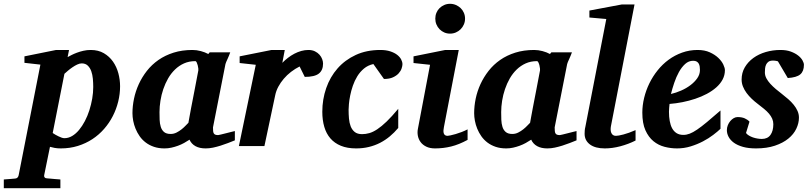

<svg xmlns="http://www.w3.org/2000/svg" viewBox="-116 -760 4224 999"><path d="M369.1 -307.1Q369.1 -328.1 367.2 -349.9Q365.2 -371.6 358.9 -389.4Q352.5 -407.2 340.6 -418.7Q328.6 -430.2 309.1 -430.2Q298.3 -430.2 285.9 -424.3Q273.4 -418.5 261 -409.9Q248.5 -401.4 237.5 -392.1Q226.6 -382.8 219.2 -376L158.2 -67.9Q164.1 -64 171.9 -59.3Q179.7 -54.7 188 -50.8Q196.3 -46.9 204.3 -43.9Q212.4 -41 219.2 -41Q240.2 -41 259.5 -52.5Q278.8 -64 295.4 -84Q312 -104 325.7 -130.1Q339.4 -156.2 348.9 -186Q358.4 -215.8 363.8 -246.8Q369.1 -277.8 369.1 -307.1ZM508.8 -311Q508.8 -271 499 -231.4Q489.3 -191.9 470.9 -156Q452.6 -120.1 425.8 -89.4Q398.9 -58.6 364.7 -36.1Q330.6 -13.7 289.1 -0.7Q247.6 12.2 200.2 12.2Q181.6 12.2 167.7 9.5Q153.8 6.8 144 3.9L113.8 151.9Q112.3 158.7 116.5 163.3Q120.6 168 128.9 168Q135.7 168.5 146 169.4Q154.8 170.4 167.7 171.4Q180.7 172.4 198.2 173.8V219.2H-96.2V173.8Q-88.4 172.9 -77.9 172.4Q-67.4 171.9 -58.1 170.9Q-47.4 169.9 -36.1 168.9Q-28.3 168 -24.4 163.3Q-20.5 158.7 -19 151.9L94.2 -423.8L11.2 -433.1V-466.8L175.8 -500H243.2L235.8 -462.9Q243.7 -467.3 256.1 -473.6Q268.6 -480 284.2 -485.8Q299.8 -491.7 317.9 -495.8Q335.9 -500 356 -500Q395.5 -500 424.3 -483.2Q453.1 -466.3 471.9 -439.5Q490.7 -412.6 499.8 -378.9Q508.8 -345.2 508.8 -311Z M916 -394Q916.5 -396 915.8 -403.8Q915 -411.6 912.8 -420.2Q910.6 -428.7 907.5 -435.3Q904.3 -441.9 899.9 -441.9Q867.7 -441.9 841.6 -430.2Q815.4 -418.5 794.7 -398.4Q773.9 -378.4 758.8 -352.1Q743.7 -325.7 733.6 -296.1Q723.6 -266.6 718.8 -235.8Q713.9 -205.1 713.9 -176.8Q713.9 -156.7 714.6 -136.7Q715.3 -116.7 720.5 -100.1Q725.6 -83.5 737.5 -73.2Q749.5 -63 772 -63Q788.1 -63 802.5 -70.3Q816.9 -77.6 828.9 -87.2Q840.8 -96.7 849.9 -106.4Q858.9 -116.2 864.3 -121.1Q867.7 -141.1 869.9 -152.1Q872.1 -163.1 873.8 -173.1Q875.5 -183.1 877.9 -195.8Q880.4 -208.5 885 -232.2Q889.6 -255.9 897 -294.2Q904.3 -332.5 916 -394ZM1106 -29.8Q1088.9 -22.9 1070.1 -15.6Q1051.3 -8.3 1031.7 -2.2Q1012.2 3.9 992.7 8.1Q973.1 12.2 954.1 12.2Q922.4 12.2 901.1 0.5Q879.9 -11.2 870.1 -33.2Q856.9 -24.4 841.8 -16.1Q826.7 -7.8 810.1 -1.7Q793.5 4.4 775.9 8.3Q758.3 12.2 740.2 12.2Q709.5 12.2 685.1 3.9Q660.6 -4.4 642.1 -18.6Q623.5 -32.7 610.6 -51.3Q597.7 -69.8 589.4 -90.1Q581.1 -110.4 577.1 -131.3Q573.2 -152.3 573.2 -170.9Q573.2 -208 581.3 -246.8Q589.4 -285.6 606.2 -322.3Q623 -358.9 648.4 -391.4Q673.8 -423.8 708.5 -448Q743.2 -472.2 787.4 -486.1Q831.5 -500 885.3 -500Q907.2 -500 929 -494.1Q950.7 -488.3 967.8 -479L975.1 -487.8H1082Q1079.6 -480.5 1075.7 -471.2Q1071.8 -461.9 1067.9 -453.1Q1064 -444.3 1060.8 -437.3Q1057.6 -430.2 1057.1 -426.8L992.2 -97.2Q992.2 -85.9 992.9 -78.1Q993.7 -70.3 996.6 -65.7Q999.5 -61 1004.9 -59.1Q1010.3 -57.1 1019 -57.1Q1021 -57.1 1033.4 -60.1Q1045.9 -63 1060.8 -66.9Q1075.7 -70.8 1088.9 -74Q1102.1 -77.1 1106 -78.1Z M1564.9 -429.2Q1564.9 -394.5 1543 -377.2Q1521 -359.9 1469.7 -359.9L1442.9 -414.1Q1419.4 -402.3 1398.2 -386Q1377 -369.6 1360.4 -350.1Q1343.8 -330.6 1332 -308.6Q1320.3 -286.6 1315.9 -264.2L1259.8 0H1127L1214.8 -422.9L1130.9 -432.1V-466.8L1296.9 -500H1365.7L1353 -433.1Q1366.2 -446.8 1382.1 -459Q1397.9 -471.2 1415.5 -480.5Q1433.1 -489.7 1451.7 -494.9Q1470.2 -500 1488.8 -500Q1508.3 -500 1522.7 -492.9Q1537.1 -485.8 1546.4 -475.3Q1555.7 -464.8 1560.3 -452.4Q1564.9 -439.9 1564.9 -429.2Z M1978 -425.8Q1978 -417 1973.6 -403.8Q1969.2 -390.6 1958.3 -378.4Q1947.3 -366.2 1928.7 -357.7Q1910.2 -349.1 1881.8 -349.1L1826.7 -426.8Q1798.3 -420.4 1777.8 -403.3Q1757.3 -386.2 1743.2 -363.3Q1729 -340.3 1720 -314Q1710.9 -287.6 1706.1 -263.2Q1701.2 -238.8 1699.5 -219Q1697.8 -199.2 1697.8 -189Q1697.8 -166 1699.7 -143.3Q1701.7 -120.6 1708.7 -102.5Q1715.8 -84.5 1729.7 -73.2Q1743.7 -62 1768.1 -62Q1786.6 -62 1805.7 -67.4Q1824.7 -72.8 1846.9 -87.4Q1869.1 -102.1 1895.8 -127.7Q1922.4 -153.3 1956.1 -193.8V-94.2Q1935.5 -69.8 1912.1 -50.3Q1888.7 -30.8 1861.6 -16.8Q1834.5 -2.9 1803.5 4.6Q1772.5 12.2 1736.8 12.2Q1690.9 12.2 1657.7 -1.5Q1624.5 -15.1 1603 -40Q1581.5 -64.9 1571.3 -100.1Q1561 -135.3 1561 -178.2Q1561 -243.2 1581.3 -301.5Q1601.6 -359.9 1640.4 -404.1Q1679.2 -448.2 1735.1 -474.1Q1791 -500 1862.8 -500Q1892.6 -500 1914.3 -492.9Q1936 -485.8 1950.2 -474.9Q1964.4 -463.9 1971.2 -450.9Q1978 -438 1978 -425.8Z M2316.9 -32.2Q2272 -7.8 2231.4 2.2Q2190.9 12.2 2147.9 12.2Q2120.6 12.2 2101.8 2.9Q2083 -6.3 2072.3 -21Q2061.5 -35.6 2058.1 -54Q2054.7 -72.3 2058.6 -90.8L2121.6 -422.9L2035.6 -432.1V-466.8L2200.7 -500H2271L2193.8 -99.1Q2191.9 -90.3 2191.4 -82Q2190.9 -73.7 2192.6 -67.4Q2194.3 -61 2199.2 -57.1Q2204.1 -53.2 2212.9 -53.2Q2216.8 -53.2 2228.3 -55.7Q2239.7 -58.1 2254.9 -62.5Q2270 -66.9 2286.4 -73.2Q2302.7 -79.6 2316.9 -86.9ZM2303.7 -663.1Q2303.7 -647 2297.6 -632.8Q2291.5 -618.7 2280.8 -607.9Q2270 -597.2 2255.9 -591.1Q2241.7 -585 2225.6 -585Q2209.5 -585 2195.6 -591.1Q2181.6 -597.2 2171.1 -607.9Q2160.6 -618.7 2154.8 -632.8Q2148.9 -647 2148.9 -663.1Q2148.9 -679.2 2154.8 -693.4Q2160.6 -707.5 2171.1 -717.8Q2181.6 -728 2195.6 -734.1Q2209.5 -740.2 2225.6 -740.2Q2241.7 -740.2 2255.9 -734.1Q2270 -728 2280.8 -717.8Q2291.5 -707.5 2297.6 -693.4Q2303.7 -679.2 2303.7 -663.1Z M2693.8 -394Q2694.3 -396 2693.6 -403.8Q2692.9 -411.6 2690.7 -420.2Q2688.5 -428.7 2685.3 -435.3Q2682.1 -441.9 2677.7 -441.9Q2645.5 -441.9 2619.4 -430.2Q2593.3 -418.5 2572.5 -398.4Q2551.8 -378.4 2536.6 -352.1Q2521.5 -325.7 2511.5 -296.1Q2501.5 -266.6 2496.6 -235.8Q2491.7 -205.1 2491.7 -176.8Q2491.7 -156.7 2492.4 -136.7Q2493.2 -116.7 2498.3 -100.1Q2503.4 -83.5 2515.4 -73.2Q2527.3 -63 2549.8 -63Q2565.9 -63 2580.3 -70.3Q2594.7 -77.6 2606.7 -87.2Q2618.7 -96.7 2627.7 -106.4Q2636.7 -116.2 2642.1 -121.1Q2645.5 -141.1 2647.7 -152.1Q2649.9 -163.1 2651.6 -173.1Q2653.3 -183.1 2655.8 -195.8Q2658.2 -208.5 2662.8 -232.2Q2667.5 -255.9 2674.8 -294.2Q2682.1 -332.5 2693.8 -394ZM2883.8 -29.8Q2866.7 -22.9 2847.9 -15.6Q2829.1 -8.3 2809.6 -2.2Q2790 3.9 2770.5 8.1Q2751 12.2 2731.9 12.2Q2700.2 12.2 2679 0.5Q2657.7 -11.2 2647.9 -33.2Q2634.8 -24.4 2619.6 -16.1Q2604.5 -7.8 2587.9 -1.7Q2571.3 4.4 2553.7 8.3Q2536.1 12.2 2518.1 12.2Q2487.3 12.2 2462.9 3.9Q2438.5 -4.4 2419.9 -18.6Q2401.4 -32.7 2388.4 -51.3Q2375.5 -69.8 2367.2 -90.1Q2358.9 -110.4 2355 -131.3Q2351.1 -152.3 2351.1 -170.9Q2351.1 -208 2359.1 -246.8Q2367.2 -285.6 2384 -322.3Q2400.9 -358.9 2426.3 -391.4Q2451.7 -423.8 2486.3 -448Q2521 -472.2 2565.2 -486.1Q2609.4 -500 2663.1 -500Q2685.1 -500 2706.8 -494.1Q2728.5 -488.3 2745.6 -479L2752.9 -487.8H2859.9Q2857.4 -480.5 2853.5 -471.2Q2849.6 -461.9 2845.7 -453.1Q2841.8 -444.3 2838.6 -437.3Q2835.4 -430.2 2835 -426.8L2770 -97.2Q2770 -85.9 2770.8 -78.1Q2771.5 -70.3 2774.4 -65.7Q2777.3 -61 2782.7 -59.1Q2788.1 -57.1 2796.9 -57.1Q2798.8 -57.1 2811.3 -60.1Q2823.7 -63 2838.6 -66.9Q2853.5 -70.8 2866.7 -74Q2879.9 -77.1 2883.8 -78.1Z M3190.9 -28.8Q3154.3 -10.3 3112.1 1Q3069.8 12.2 3030.8 12.2Q2981 12.2 2953.4 -8.5Q2925.8 -29.3 2925.8 -64Q2925.8 -72.3 2926.5 -81.3Q2927.2 -90.3 2929.7 -100.1L3038.6 -661.1L2950.7 -668.9V-705.1L3119.6 -736.8H3185.5L3062.5 -102.1Q3061 -93.3 3061.3 -84.7Q3061.5 -76.2 3064.5 -69.1Q3067.4 -62 3073.2 -57.6Q3079.1 -53.2 3088.9 -53.2Q3100.6 -53.2 3127.9 -60.3Q3155.3 -67.4 3190.9 -83Z M3525.9 -396Q3525.9 -404.8 3524.7 -413.3Q3523.4 -421.9 3519.8 -428.7Q3516.1 -435.5 3509 -439.7Q3502 -443.8 3490.7 -443.8Q3467.3 -443.8 3449 -427.2Q3430.7 -410.6 3416.5 -385Q3402.3 -359.4 3392.1 -328.9Q3381.8 -298.3 3375 -271Q3400.9 -276.9 3427.7 -288.6Q3454.6 -300.3 3476.3 -316.7Q3498 -333 3512 -353Q3525.9 -373 3525.9 -396ZM3655.8 -395Q3655.8 -368.7 3643.8 -346.2Q3631.8 -323.7 3610.8 -305.2Q3589.8 -286.6 3561.8 -271.7Q3533.7 -256.8 3501.7 -246.1Q3469.7 -235.4 3435.3 -228.5Q3400.9 -221.7 3367.7 -219.2Q3366.7 -210 3365.7 -198.2Q3364.7 -186.5 3364.7 -178.2Q3364.7 -152.3 3368.7 -130.4Q3372.6 -108.4 3381.3 -92.3Q3390.1 -76.2 3404.5 -67.1Q3418.9 -58.1 3439.9 -58.1Q3456.1 -58.1 3472.7 -64.5Q3489.3 -70.8 3511.2 -85.7Q3533.2 -100.6 3562.5 -125Q3591.8 -149.4 3632.8 -185.1V-89.8Q3618.2 -75.7 3594.7 -57.9Q3571.3 -40 3541.5 -24.4Q3511.7 -8.8 3477.5 1.7Q3443.4 12.2 3406.7 12.2Q3374 12.2 3341.8 3.9Q3309.6 -4.4 3283.9 -25.4Q3258.3 -46.4 3242.2 -82.3Q3226.1 -118.2 3226.1 -173.8Q3226.1 -211.9 3235.6 -251Q3245.1 -290 3262.7 -326.2Q3280.3 -362.3 3305.7 -394Q3331.1 -425.8 3363 -449.2Q3395 -472.7 3433.1 -486.3Q3471.2 -500 3513.7 -500Q3550.3 -500 3577.1 -487.8Q3604 -475.6 3621.6 -458.7Q3639.2 -441.9 3647.5 -424.1Q3655.8 -406.2 3655.8 -395Z M4066.9 -422.9Q4066.9 -389.2 4047.9 -373Q4028.8 -356.9 3982.9 -354L3931.6 -440.9Q3928.2 -441.9 3924.3 -442.9Q3920.9 -443.8 3916 -444.3Q3911.1 -444.8 3905.8 -444.8Q3890.6 -444.8 3882.3 -438.7Q3874 -432.6 3869.9 -423.3Q3865.7 -414.1 3864.7 -403.1Q3863.8 -392.1 3863.8 -382.8Q3863.8 -367.2 3871.6 -352.5Q3879.4 -337.9 3892.1 -324Q3904.8 -310.1 3920.7 -296.6Q3936.5 -283.2 3952.6 -271Q3969.7 -257.8 3985.6 -243.9Q4001.5 -230 4013.9 -214.6Q4026.4 -199.2 4033.7 -182.6Q4041 -166 4041 -147.9Q4041 -119.1 4027.3 -90.3Q4013.7 -61.5 3985.8 -38.8Q3958 -16.1 3916 -2Q3874 12.2 3817.9 12.2Q3778.3 12.2 3749.8 4.2Q3721.2 -3.9 3702.6 -17.3Q3684.1 -30.8 3675 -47.9Q3666 -64.9 3666 -83Q3666 -96.2 3670.9 -108.4Q3675.8 -120.6 3683.8 -130.1Q3691.9 -139.6 3701.7 -145.3Q3711.4 -150.9 3721.7 -150.9Q3743.7 -150.9 3758.8 -144.3Q3773.9 -137.7 3783.7 -127L3765.6 -67.9Q3771 -60.5 3780.8 -54.7Q3790.5 -48.8 3802 -44.9Q3813.5 -41 3825.4 -39.1Q3837.4 -37.1 3847.7 -37.1Q3877.9 -37.1 3892.8 -57.9Q3907.7 -78.6 3907.7 -113.8Q3907.7 -128.9 3901.9 -142.3Q3896 -155.8 3885.3 -168.5Q3874.5 -181.2 3859.4 -193.6Q3844.2 -206.1 3825.7 -220.2Q3810.1 -231.9 3795.2 -246.1Q3780.3 -260.3 3768.6 -276.1Q3756.8 -292 3749.8 -309.6Q3742.7 -327.1 3742.7 -346.2Q3742.7 -381.3 3759.3 -409.7Q3775.9 -438 3803.7 -458.3Q3831.5 -478.5 3868.2 -489.3Q3904.8 -500 3944.8 -500Q3976.1 -500 3999 -491.5Q4022 -482.9 4037.1 -470.9Q4052.2 -459 4059.6 -445.6Q4066.9 -432.1 4066.9 -422.9Z"/></svg>

Font: Charis SIL Eur
Style: Bold Italic
Weight: 700
Italic angle: -11°
Foundry: SIL International
Version: Version 5.000